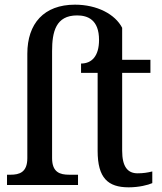

<svg xmlns="http://www.w3.org/2000/svg" viewBox="-20 -792 693 822"><path d="M531 10C575 10 614 0 632 -8V-58C612 -53 593 -50 569 -50C526 -50 503 -79 503 -147V-480H624V-536H503V-673C473 -731 396 -772 301 -772C168 -772 97 -691 97 -562V-115C97 -54 63 -44 25 -44H10V0H314V-44H276C237 -44 203 -54 203 -115V-573C203 -656 219 -726 310 -726C355 -726 404 -708 404 -621C404 -552 373 -520 327 -520V-480H398V-146C398 -30 442 10 531 10Z"/></svg>

Font: Noto Serif SemiCondensed Medium
Style: Regular
Weight: 500
Width: 4
Designer: Monotype Design Team
Foundry: Monotype Imaging Inc.
Version: Version 2.014